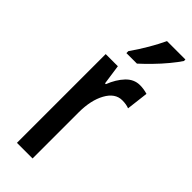

<svg xmlns="http://www.w3.org/2000/svg" viewBox="-252 -796 826 826"><g transform="rotate(45 161.0 -383.0)"><path d="M262 -550Q285 -550 308 -543L296 -443Q279 -450 254 -450Q211 -450 184.5 -402Q158 -354 158 -280V0H63V-540H137L150 -449H155Q172 -493 199 -521.5Q226 -550 262 -550ZM322 -757Q309 -737 285.5 -708.5Q262 -680 235 -652.5Q208 -625 187 -606H123V-618Q151 -658 172.5 -695Q194 -732 210 -766H322Z"/></g></svg>

Font: Noto Sans Ethiopic ExtraCondensed Medium
Style: Regular
Weight: 500
Width: 2
Designer: Monotype Design Team
Foundry: Monotype Imaging Inc.
Version: Version 2.102; ttfautohint (v1.8.4.7-5d5b)